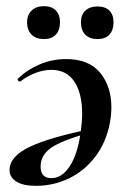

<svg xmlns="http://www.w3.org/2000/svg" viewBox="-20 -591 404 624"><path d="M11 -38Q11 -83 78 -114.5Q145 -146 287 -174L289 -164Q197 -141 154.5 -116Q112 -91 112 -50Q112 -12 147 -12Q181 -12 206.5 -50.5Q232 -89 242 -160Q247 -197 247 -221Q247 -288 221.5 -326Q196 -364 147 -364Q122 -364 95.5 -354Q69 -344 47 -327L45 -326Q41 -326 38.5 -329.5Q36 -333 39 -336Q69 -365 109.5 -382Q150 -399 195 -399Q269 -399 305.5 -354.5Q342 -310 342 -242Q342 -219 337 -191Q325 -128 289.5 -81.5Q254 -35 203.5 -11Q153 13 97 13Q55 13 33 -1Q11 -15 11 -38ZM68 -519Q68 -543 83 -557Q98 -571 123 -571Q148 -571 161.5 -557Q175 -543 175 -519Q175 -493 161.5 -478.5Q148 -464 123 -464Q97 -464 82.5 -478.5Q68 -493 68 -519ZM243 -519Q243 -543 257.5 -556.5Q272 -570 297 -570Q322 -570 335.5 -556.5Q349 -543 349 -519Q349 -493 335.5 -478.5Q322 -464 297 -464Q271 -464 257 -478.5Q243 -493 243 -519Z"/></svg>

Font: Cormorant Garamond
Style: Bold Italic
Weight: 700
Italic angle: -10°
Designer: Christian Thalmann (Catharsis Fonts)
Foundry: Catharsis Fonts
Version: Version 4.000